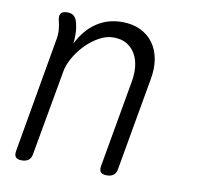

<svg xmlns="http://www.w3.org/2000/svg" viewBox="-68 -631 736 712"><g transform="rotate(10 300.0 -275.0)"><path d="M130 -560Q146 -560 155 -552Q164 -544 168 -528Q173 -509 173.5 -490Q174 -471 172 -450Q198 -503 240 -531.5Q282 -560 337 -560Q377 -560 406.5 -545.5Q436 -531 454.5 -505.5Q473 -480 479 -445Q485 -410 477 -368L416 -22Q414 -6 404.5 2Q395 10 378 10Q361 10 355 2Q349 -6 352 -22L410 -351Q415 -380 412 -406.5Q409 -433 397 -453.5Q385 -474 365 -486Q345 -498 315 -498Q288 -498 261 -483Q234 -468 211.5 -445Q189 -422 173 -394Q157 -366 153 -341L96 -22Q94 -6 84.5 2Q75 10 58 10Q41 10 35 2Q29 -6 32 -22L107 -452Q111 -471 109.5 -490.5Q108 -510 103 -528Q100 -544 106.5 -552Q113 -560 130 -560Z"/></g></svg>

Font: Maple Mono ExtraLight
Style: Italic
Weight: 275
Italic angle: -10°
Monospace: yes
Designer: subframe7536
Version: Version 7.000